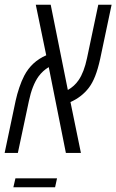

<svg xmlns="http://www.w3.org/2000/svg" viewBox="-50 -650 495 816"><path d="M-30.3 0 16.6 -222.7Q22.5 -249.5 32 -277.8Q41.5 -306.2 53.2 -328.6Q84.5 -388.2 146.5 -415L102.1 -629.9H165.5L238.3 -267.6Q266.1 -283.2 284.2 -309.6Q307.1 -342.8 319.8 -402.8L367.7 -629.9H424.3L376 -400.9Q366.2 -356.4 354.5 -326.7Q342.8 -296.9 327.1 -276.4Q296.9 -237.3 249.5 -216.3L293.9 0H230L157.2 -364.7Q132.3 -350.1 113.8 -325.2Q86.9 -287.6 72.8 -220.7L25.9 0ZM6.8 146 15.6 107.9H192.4L184.1 146Z"/></svg>

Font: Open Sans Condensed Light
Style: Italic
Weight: 300
Width: 3
Italic angle: -12°
Designer: Monotype Design Team
Foundry: Monotype Imaging Inc.
Version: Version 3.000; ttfautohint (v1.8.4)